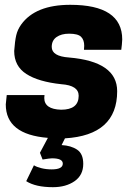

<svg xmlns="http://www.w3.org/2000/svg" viewBox="-20 -563 568 798"><path d="M200 215Q128 215 89 190L121 124Q132 131 152 136Q172 141 195 141Q241 141 241 117Q241 95 196 95Q188 95 157 100L146 72L179 10Q4 -4 4 -129L8 -168H165L164 -156Q164 -109 234 -107Q307 -107 307 -165Q307 -208 235 -213Q140 -223 89.5 -255.5Q39 -288 39 -351Q42 -393 47.5 -416.5Q53 -440 68 -461Q127 -543 272 -543Q488 -543 488 -399Q487 -377 484 -356H329L330 -373Q330 -397 317 -410Q304 -423 267 -423Q235 -423 215 -409Q195 -395 195 -368Q195 -329 267 -324Q467 -307 467 -184Q467 -1 250 12L236 40Q275 42 300.5 59Q326 76 326 118Q326 165 290 190Q254 215 200 215Z"/></svg>

Font: Tanohe Sans
Style: Bold Italic
Weight: 700
Designer: Village Type and Design LLC & Cristiano Sobral
Foundry: Cooper Hewitt Smithsonian Design Museum
Version: Version 1.00;September 29, 2021;FontCreator 13.0.0.2655 64-b